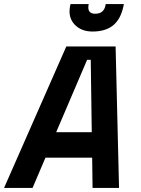

<svg xmlns="http://www.w3.org/2000/svg" viewBox="-68 -930 700 950"><path d="M388 -150H157L93 0H-48L260 -700H504L521 0H390ZM210 -276H386L381 -634H363ZM545 -910 542 -896Q528 -833 490.5 -803.5Q453 -774 390 -774Q339 -774 307.5 -802.5Q276 -831 276 -874Q276 -879 277 -888.5Q278 -898 281 -910H371Q369 -902 369 -893Q369 -862 403 -862Q446 -862 454 -904L455 -910Z"/></svg>

Font: Space Mono
Style: Bold Italic
Weight: 700
Italic angle: -12°
Monospace: yes
Designer: Colophon Foundry / Benjamin Critton
Foundry: Colophon Foundry
Version: Version 1.000;PS 1.000;hotconv 1.0.81;makeotf.lib2.5.63406